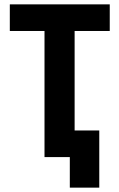

<svg xmlns="http://www.w3.org/2000/svg" viewBox="-20 -720 547 880"><path d="M184 0H300V140H435V-122H322V-578H483V-700H25V-578H184Z"/></svg>

Font: Finlandica SemiBold
Style: Regular
Weight: 600
Designer: Niklas Ekholm, Juho Hiilivirta, Jaakko Suomalainen
Foundry: Helsinki Type Studio
Version: Version 2.000;Glyphs 3.2 (3202)